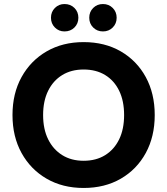

<svg xmlns="http://www.w3.org/2000/svg" viewBox="-20 -921 830 953"><path d="M395 12Q291 12 211.5 -34Q132 -80 87 -161.5Q42 -243 42 -350Q42 -457 87 -538.5Q132 -620 211.5 -666Q291 -712 395 -712Q500 -712 579.5 -666Q659 -620 703.5 -538.5Q748 -457 748 -350Q748 -243 703.5 -161.5Q659 -80 579.5 -34Q500 12 395 12ZM395 -123Q457 -123 502 -151Q547 -179 571.5 -229.5Q596 -280 596 -350Q596 -420 571.5 -470.5Q547 -521 502 -548.5Q457 -576 395 -576Q334 -576 289 -548.5Q244 -521 219 -470.5Q194 -420 194 -350Q194 -280 219 -229.5Q244 -179 289 -151Q334 -123 395 -123ZM300 -765Q272 -765 252.5 -784.5Q233 -804 233 -833Q233 -862 252.5 -881.5Q272 -901 300 -901Q330 -901 349.5 -881.5Q369 -862 369 -833Q369 -804 349.5 -784.5Q330 -765 300 -765ZM491 -765Q462 -765 442.5 -784.5Q423 -804 423 -833Q423 -862 442.5 -881.5Q462 -901 491 -901Q520 -901 539.5 -881.5Q559 -862 559 -833Q559 -804 539.5 -784.5Q520 -765 491 -765Z"/></svg>

Font: DM Sans 28pt Black
Style: Regular
Weight: 900
Version: Version 4.004;gftools[0.9.30]